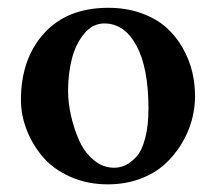

<svg xmlns="http://www.w3.org/2000/svg" viewBox="-20 -465 525 497"><path d="M250 -404.3Q219.7 -404.3 197.8 -377.7Q175.8 -351.1 166 -312.5Q156.2 -273.9 156.2 -229.5Q156.2 -199.7 163.6 -166.5Q170.9 -133.3 184.6 -102.3Q198.2 -71.3 222.2 -51Q246.1 -30.8 275.4 -30.8Q290.5 -30.8 304.7 -37.4Q318.8 -43.9 333 -59.3Q347.2 -74.7 355.7 -106.9Q364.3 -139.2 364.3 -184.1Q364.3 -289.1 333.3 -346.7Q302.2 -404.3 250 -404.3ZM34.2 -206.5Q34.2 -312.5 94 -378.7Q153.8 -444.8 260.3 -444.8Q307.1 -444.8 345.7 -430.9Q384.3 -417 409.7 -394.5Q435.1 -372.1 452.4 -341.8Q469.7 -311.5 477.3 -280Q484.9 -248.5 484.9 -215.8Q484.9 -184.6 476.3 -153.3Q467.8 -122.1 449.5 -92Q431.2 -62 405.3 -38.8Q379.4 -15.6 341.6 -1.7Q303.7 12.2 258.8 12.2Q206.1 12.2 162.1 -7.3Q118.2 -26.9 91.1 -58.6Q64 -90.3 49.1 -128.7Q34.2 -167 34.2 -206.5Z"/></svg>

Font: LL2
Style: Bold
Weight: 700
Designer: Philipp H. Poll
Foundry: Philipp H. Poll
Version: Version 2.7.x